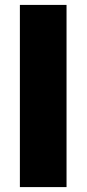

<svg xmlns="http://www.w3.org/2000/svg" viewBox="-20 -762 353 782"><path d="M61 -742H251V0H61Z"/></svg>

Font: Idrija
Style: Regular
Weight: 800
Designer: Julieta Ulanovsky
Foundry: Julieta Ulanovsky
Version: Version 7.200